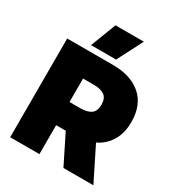

<svg xmlns="http://www.w3.org/2000/svg" viewBox="-213 -1047 1082 1177"><g transform="rotate(30 328.5 -458.5)"><path d="M256 -917H457L364 -737H187ZM40 -699H365Q491 -699 564 -635.5Q637 -572 637 -452Q637 -374 604.5 -319Q572 -264 512 -235L629 0H417L315 -205H247V0H40ZM324 -369Q372 -369 398.5 -387.5Q425 -406 425 -452Q425 -498 398.5 -516.5Q372 -535 324 -535H247V-369Z"/></g></svg>

Font: Prompt ExtraBold
Style: Regular
Weight: 800
Designer: Katatrad Team
Foundry: CadsonDemak
Version: Version 1.000